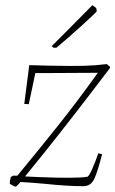

<svg xmlns="http://www.w3.org/2000/svg" viewBox="-20 -702 437 728"><path d="M296 4Q263 4 225.5 1.5Q188 -1 151 -5Q126 -7 103 -9Q80 -11 58 -12Q48 -1 40 6Q35 5 28.5 1.5Q22 -2 17 -5Q17 -10 18 -17Q19 -24 21 -31Q24 -33 30 -36H46Q92 -92 129.5 -138Q167 -184 201.5 -227.5Q236 -271 272 -318.5Q308 -366 351 -426Q306 -426 257.5 -425.5Q209 -425 170 -425Q131 -425 114 -425Q108 -396 101.5 -365.5Q95 -335 89 -307Q85 -307 80.5 -307.5Q76 -308 72 -308L91 -455Q124 -454 166 -453Q208 -452 245 -452Q276 -452 298 -452.5Q320 -453 340 -454.5Q360 -456 385 -459L397 -449V-444Q355 -389 322.5 -346.5Q290 -304 262 -268Q234 -232 206.5 -197Q179 -162 147.5 -122.5Q116 -83 75 -33Q98 -32 129 -30.5Q160 -29 190.5 -28.5Q221 -28 242 -28Q265 -28 283.5 -29Q302 -30 312 -32Q318 -35 329.5 -61Q341 -87 353 -121L367 -117Q351 -54 338 -25Q325 4 296 4ZM183 -521 176 -527 217 -568 325 -677 330 -682Q335 -680 345 -671L347 -660Q347 -658 330.5 -642.5Q314 -627 289.5 -604.5Q265 -582 239 -559.5Q213 -537 194 -521Z"/></svg>

Font: Labrada ExtraLight
Style: Italic
Weight: 200
Italic angle: -7°
Designer: Mercedes Jáuregui
Foundry: Omnibus-Type Team
Version: Version 1.000; ttfautohint (v1.8.4.7-5d5b)